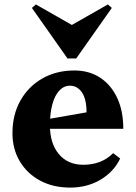

<svg xmlns="http://www.w3.org/2000/svg" viewBox="-20 -828 610 863"><path d="M295.2 15.2Q219 15.2 160.7 -16Q102.4 -47.2 69.2 -102.6Q36 -158 36 -229.2Q36 -312.4 71.6 -375.7Q107.2 -439 170 -475.1Q232.8 -511.2 314.6 -511.2Q380.2 -511.2 429.3 -479.4Q478.4 -447.6 506.3 -388.9Q534.2 -330.2 534.2 -249.2H152V-285.2L369 -323Q369 -382.4 348.3 -412.6Q327.6 -442.8 294.4 -442.8Q267.4 -442.8 246.9 -421.2Q226.4 -399.6 215.4 -359.5Q204.4 -319.4 204.4 -265.2Q204.4 -183.2 244.6 -135.3Q284.8 -87.4 354.2 -87.4Q436.6 -87.4 488.6 -139.6L520.2 -115.6Q491.4 -55.4 431.5 -20.1Q371.6 15.2 295.2 15.2ZM141.2 -808 309 -712.4H297L464.8 -808L482.6 -792.4L322.6 -565.2H283.4L123.4 -792.4Z"/></svg>

Font: Platypi Light
Style: Regular
Weight: 300
Designer: David Sargent
Foundry: Bolt Cutter Type
Version: Version 1.200